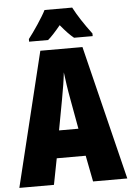

<svg xmlns="http://www.w3.org/2000/svg" viewBox="-61 -972 696 1017"><g transform="rotate(-5 287.0 -463.5)"><path d="M362 -927H215C198 -892 146 -815 119 -781V-767H220C237 -781 260 -806 288 -840C315 -807 338 -783 358 -767H457V-781C417 -834 385 -883 362 -927ZM392 0H574L398 -714H174L0 0H184L211 -139H365ZM310 -445 339 -285H236L266 -447C276 -500 284 -551 288 -589C293 -549 300 -498 310 -445Z"/></g></svg>

Font: Noto Sans Arabic ExtCond Blk
Style: Regular
Weight: 900
Width: 2
Designer: Monotype Design Team, Nadine Chahine, Nizar Qandah and Khaled Hosny
Foundry: Monotype Imaging Inc.
Version: Version 2.012